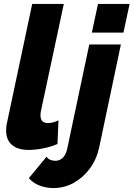

<svg xmlns="http://www.w3.org/2000/svg" viewBox="-20 -750 676 972"><path d="M126 9Q70 9 40.5 -16.5Q11 -42 11 -89Q11 -99 12 -109.5Q13 -120 16 -131L143 -730H303L187 -187Q186 -182 185.5 -176.5Q185 -171 185 -166Q185 -127 223 -127Q234 -127 248.5 -130.5Q263 -134 276 -141L271 -21Q239 -7 199 1Q159 9 126 9ZM251 202Q213 202 180.5 189.5Q148 177 126 152L216 43Q222 54 234.5 59Q247 64 260 64Q274 64 286 57.5Q298 51 306.5 38Q315 25 319 9L432 -525H592L482 -3Q469 57 434.5 103.5Q400 150 352.5 176Q305 202 251 202ZM476 -730H636L605 -585H445Z"/></svg>

Font: Raleway Thin ExtraBold
Style: Italic
Weight: 800
Italic angle: -12°
Version: Version 4.026